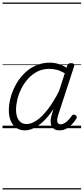

<svg xmlns="http://www.w3.org/2000/svg" viewBox="-20 -1015 662 1520"><path d="M177 17Q138 17 109.5 -2Q81 -21 65.5 -57Q50 -93 50 -141Q50 -187 63 -238.5Q76 -290 102.5 -339.5Q129 -389 168.5 -430Q208 -471 260 -495Q312 -519 376 -519Q409 -519 443.5 -508.5Q478 -498 507 -479L512 -496Q516 -507 523 -511Q530 -515 543 -515Q561 -515 565.5 -507.5Q570 -500 566 -488L441 -105Q433 -81 432.5 -64.5Q432 -48 439 -39.5Q446 -31 460 -31Q476 -31 492.5 -41Q509 -51 523 -66.5Q537 -82 548 -98Q554 -106 560.5 -108Q567 -110 576 -104Q587 -97 588 -90Q589 -83 584 -75Q573 -57 553.5 -35Q534 -13 508.5 2Q483 17 451 17Q428 17 413 9Q398 1 390 -13.5Q382 -28 381 -47.5Q380 -67 385 -90Q389 -106 394 -121Q399 -136 403 -152Q362 -90 322 -53Q282 -16 245.5 0.5Q209 17 177 17ZM107 -146Q107 -112 116.5 -86.5Q126 -61 144.5 -47Q163 -33 191 -33Q228 -33 270 -61.5Q312 -90 357 -147.5Q402 -205 447 -293L493 -435Q457 -456 427.5 -463Q398 -470 371 -470Q318 -470 276 -448.5Q234 -427 202.5 -392Q171 -357 149.5 -314.5Q128 -272 117.5 -228Q107 -184 107 -146ZM0 475H622V485H0ZM0 -20H622V0H0ZM0 -505H622V-500H0ZM0 -995H622V-985H0Z"/></svg>

Font: Playwrite SK Guides
Style: Regular
Weight: 400
Designer: Veronika Burian, José Scaglione
Foundry: TypeTogether
Version: Version 1.003